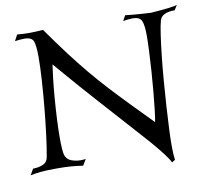

<svg xmlns="http://www.w3.org/2000/svg" viewBox="-82 -771 1007 928"><g transform="rotate(-10 422.0 -307.0)"><path d="M689 66Q682 49 647 4.5Q612 -40 548 -110Q490 -175 447.5 -222Q405 -269 373 -305Q341 -341 314 -371.5Q287 -402 260.5 -433Q234 -464 202 -501Q198 -475 193 -431.5Q188 -388 184 -337.5Q180 -287 177.5 -236Q175 -185 175 -144Q175 -116 176.5 -93.5Q178 -71 181 -60Q189 -37 211 -29Q233 -21 255 -21Q263 -21 269.5 -21.5Q276 -22 281 -23L263 7Q229 2 202 0Q175 -2 135 -2Q86 -2 55.5 1Q25 4 5 9L22 -21Q50 -21 71.5 -30.5Q93 -40 97 -65Q105 -109 113 -172Q121 -235 127.5 -304Q134 -373 138 -437Q142 -501 142 -547Q142 -603 134 -625Q126 -647 89 -647Q79 -647 68 -646Q57 -645 43 -643L59 -673Q70 -672 84.5 -671Q99 -670 115 -670Q134 -670 152.5 -671Q171 -672 186 -673Q238 -599 281.5 -541.5Q325 -484 365.5 -435.5Q406 -387 447.5 -342Q489 -297 536.5 -248Q584 -199 642 -140Q646 -160 650.5 -199Q655 -238 659.5 -287Q664 -336 667.5 -387Q671 -438 673 -484Q675 -530 675 -561Q675 -611 665.5 -632Q656 -653 621 -653Q611 -653 600 -651.5Q589 -650 575 -648L589 -674Q595 -673 626 -670Q657 -667 714 -664Q827 -672 844 -680L829 -656Q765 -656 755 -619Q749 -599 742.5 -554.5Q736 -510 729.5 -451.5Q723 -393 718 -329Q713 -265 709 -203.5Q705 -142 703 -92.5Q701 -43 701 -14Q701 8 702 25.5Q703 43 705 56Z"/></g></svg>

Font: Luxurious Roman
Style: Regular
Weight: 400
Designer: Robert E. Leuschke
Foundry: Robert E. Leuschke
Version: Version 1.010; ttfautohint (v1.8.3)